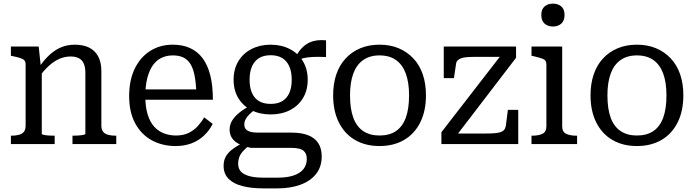

<svg xmlns="http://www.w3.org/2000/svg" viewBox="-20 -793 3828 1057"><path d="M40 0V-46H43Q67 -46 85 -51Q103 -56 112 -68Q121 -80 121 -102V-439Q121 -454 113.5 -461.5Q106 -469 90 -474Q74 -479 50 -484L40 -486V-537H193L205 -424L210 -418V-56Q210 -53 221 -50.5Q232 -48 248 -47Q264 -46 277 -46H281V0ZM620 0H379V-46H382Q395 -46 411 -47Q427 -48 438.5 -50.5Q450 -53 450 -56V-390Q450 -421 442 -441Q434 -461 416 -471.5Q398 -482 368 -482Q337 -482 307 -469Q277 -456 248.5 -430Q220 -404 192 -365V-418Q219 -459 249.5 -488Q280 -517 315 -532Q350 -547 392 -547Q438 -547 470.5 -531Q503 -515 520.5 -482.5Q538 -450 538 -401V-102Q538 -80 547.5 -68Q557 -56 575 -51Q593 -46 617 -46H620Z M780 -263Q780 -204 793 -162.5Q806 -121 828.5 -96Q851 -71 882 -59Q913 -47 949 -47Q989 -47 1018 -61Q1047 -75 1068 -98Q1089 -121 1104 -147L1151 -111Q1133 -75 1103.5 -47Q1074 -19 1034.5 -4Q995 11 947 11Q874 11 816 -20.5Q758 -52 724.5 -113.5Q691 -175 691 -264Q691 -351 721.5 -414.5Q752 -478 806.5 -512.5Q861 -547 931 -547Q985 -547 1026 -528.5Q1067 -510 1095 -473Q1123 -436 1137.5 -379Q1152 -322 1152 -244H760V-301H1086L1061 -279Q1059 -338 1051 -378Q1043 -418 1027.5 -442Q1012 -466 988.5 -477Q965 -488 931 -488Q897 -488 869 -474.5Q841 -461 821.5 -433.5Q802 -406 791 -363.5Q780 -321 780 -263Z M1775 -479Q1733 -481 1702 -479.5Q1671 -478 1649.5 -472.5Q1628 -467 1613 -454L1599 -460Q1612 -491 1629 -513.5Q1646 -536 1667.5 -550Q1689 -564 1715.5 -569Q1742 -574 1775 -571ZM1470 -163Q1410 -163 1364 -186.5Q1318 -210 1292 -253Q1266 -296 1266 -354Q1266 -412 1292 -455.5Q1318 -499 1364.5 -523Q1411 -547 1470 -547Q1529 -547 1575.5 -523Q1622 -499 1648 -455.5Q1674 -412 1674 -354Q1674 -296 1648 -253Q1622 -210 1576 -186.5Q1530 -163 1470 -163ZM1470 -221Q1508 -221 1533.5 -236Q1559 -251 1572.5 -280.5Q1586 -310 1586 -354Q1586 -398 1572.5 -428Q1559 -458 1533.5 -473.5Q1508 -489 1470 -489Q1432 -489 1406.5 -473.5Q1381 -458 1367.5 -428Q1354 -398 1354 -354Q1354 -310 1367.5 -280.5Q1381 -251 1406.5 -236Q1432 -221 1470 -221ZM1427 244Q1364 244 1315 231.5Q1266 219 1238.5 191.5Q1211 164 1211 120Q1211 90 1223.5 68Q1236 46 1262.5 26.5Q1289 7 1329 -13L1356 5Q1332 23 1317.5 39.5Q1303 56 1297 72.5Q1291 89 1291 108Q1291 133 1304.5 149.5Q1318 166 1349 175.5Q1380 185 1430 185H1510Q1561 185 1596.5 173Q1632 161 1650.5 138Q1669 115 1669 82Q1669 51 1650 36Q1631 21 1582 21H1365H1362Q1322 13 1295.5 -0.5Q1269 -14 1256.5 -34Q1244 -54 1244 -79Q1244 -106 1257.5 -128.5Q1271 -151 1296 -171.5Q1321 -192 1355 -210L1384 -190Q1364 -175 1351 -161.5Q1338 -148 1331.5 -135Q1325 -122 1325 -107Q1325 -84 1343.5 -73.5Q1362 -63 1398 -63H1584Q1638 -63 1675 -49Q1712 -35 1731.5 -6Q1751 23 1751 68Q1751 127 1718.5 166.5Q1686 206 1631 225Q1576 244 1510 244Z M2325 -268Q2325 -182 2293.5 -119Q2262 -56 2204.5 -22.5Q2147 11 2069 11Q1992 11 1934.5 -22.5Q1877 -56 1845.5 -119Q1814 -182 1814 -268Q1814 -332 1831.5 -383.5Q1849 -435 1883 -471.5Q1917 -508 1964 -527.5Q2011 -547 2069 -547Q2128 -547 2174.5 -527.5Q2221 -508 2255.5 -471.5Q2290 -435 2307.5 -383.5Q2325 -332 2325 -268ZM1907 -268Q1907 -194 1925 -145Q1943 -96 1979.5 -71.5Q2016 -47 2069 -47Q2124 -47 2160 -71.5Q2196 -96 2214 -145Q2232 -194 2232 -268Q2232 -339 2214 -388Q2196 -437 2160 -462.5Q2124 -488 2069 -488Q2016 -488 1979.5 -462.5Q1943 -437 1925 -388Q1907 -339 1907 -268Z M2491 -44 2480 -58H2652Q2681 -58 2701.5 -59.5Q2722 -61 2735.5 -65.5Q2749 -70 2756 -79Q2763 -88 2765 -102L2776 -188H2833V0H2410V-65L2739 -490L2754 -480H2602Q2573 -480 2552 -478.5Q2531 -477 2518 -472Q2505 -467 2498 -459Q2491 -451 2490 -437L2479 -363H2423V-537H2821V-475Z M3024 -647Q2996 -647 2978 -663Q2960 -679 2960 -711Q2960 -742 2978 -757.5Q2996 -773 3024 -773Q3052 -773 3070 -757.5Q3088 -742 3088 -711Q3088 -679 3070 -663Q3052 -647 3024 -647ZM3075 -537V-98Q3075 -67 3096.5 -56.5Q3118 -46 3154 -46H3157V0H2906V-46H2909Q2945 -46 2966.5 -56.5Q2988 -67 2988 -98V-439Q2988 -461 2970 -468.5Q2952 -476 2916 -484L2906 -486V-537Z M3742 -268Q3742 -182 3710.5 -119Q3679 -56 3621.5 -22.5Q3564 11 3486 11Q3409 11 3351.5 -22.5Q3294 -56 3262.5 -119Q3231 -182 3231 -268Q3231 -332 3248.5 -383.5Q3266 -435 3300 -471.5Q3334 -508 3381 -527.5Q3428 -547 3486 -547Q3545 -547 3591.5 -527.5Q3638 -508 3672.5 -471.5Q3707 -435 3724.5 -383.5Q3742 -332 3742 -268ZM3324 -268Q3324 -194 3342 -145Q3360 -96 3396.5 -71.5Q3433 -47 3486 -47Q3541 -47 3577 -71.5Q3613 -96 3631 -145Q3649 -194 3649 -268Q3649 -339 3631 -388Q3613 -437 3577 -462.5Q3541 -488 3486 -488Q3433 -488 3396.5 -462.5Q3360 -437 3342 -388Q3324 -339 3324 -268Z"/></svg>

Font: Roboto Serif 20pt SemiCondensed
Style: Regular
Weight: 400
Width: 4
Version: Version 1.008